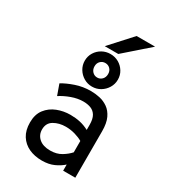

<svg xmlns="http://www.w3.org/2000/svg" viewBox="-231 -1084 1078 1211"><g transform="rotate(30 308.0 -478.0)"><path d="M272.5 12Q219 12 177.5 -7.2Q136 -26.5 112 -64.5Q88 -102.5 88 -159.5Q88 -218.5 116.8 -255.8Q145.5 -293 190.8 -310.8Q236 -328.5 286 -328.5Q324 -328.5 356.8 -321.2Q389.5 -314 421.5 -297V-333.5Q421.5 -376.5 407.5 -400Q393.5 -423.5 369.2 -432.8Q345 -442 315 -442Q273.5 -442 230 -426.2Q186.5 -410.5 153 -388.5L125.5 -465.5Q160.5 -487 212.8 -505Q265 -523 323.5 -523Q354.5 -523 387 -516Q419.5 -509 447.5 -489.5Q475.5 -470 492.8 -433.5Q510 -397 510 -338.5V0H421.5V-45Q396 -21.5 359 -4.8Q322 12 272.5 12ZM286.5 -69Q333 -69 366.8 -89.5Q400.5 -110 421.5 -134V-216.5Q399 -230 366 -239.5Q333 -249 298.5 -249Q249.5 -249 212.8 -227.5Q176 -206 176 -159.5Q176 -119.5 205 -94.2Q234 -69 286.5 -69ZM313 -550Q280.5 -550 253 -566.2Q225.5 -582.5 209 -609.8Q192.5 -637 192.5 -669.5Q192.5 -702.5 209 -729.2Q225.5 -756 253 -771.5Q280.5 -787 313 -787Q346 -787 373.2 -771.5Q400.5 -756 417 -729.2Q433.5 -702.5 433.5 -669.5Q433.5 -637 417 -609.8Q400.5 -582.5 373.2 -566.2Q346 -550 313 -550ZM313 -616Q334 -616 348.2 -631Q362.5 -646 362.5 -669.5Q362.5 -693 348.2 -707.2Q334 -721.5 313 -721.5Q292.5 -721.5 278 -707.2Q263.5 -693 263.5 -669.5Q263.5 -646 278 -631Q292.5 -616 313 -616ZM256 -811.5 398 -967.5H532.5L354.5 -811.5Z"/></g></svg>

Font: Overpass Mono Light Medium
Style: Regular
Weight: 500
Monospace: yes
Version: Version 4.000